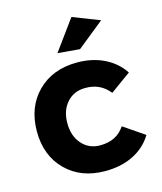

<svg xmlns="http://www.w3.org/2000/svg" viewBox="-115 -849 792 939"><g transform="rotate(-15 281.5 -379.5)"><path d="M335.9 -765.1 472.2 -711.9 335.9 -602.1 224.1 -611.8ZM433.1 -355Q386.2 -413.6 310.1 -412.1Q253.4 -412.1 217.8 -372.3Q182.1 -332.5 182.1 -268.1Q182.1 -203.1 217.8 -162.6Q253.4 -122.1 310.1 -122.1Q394.5 -122.1 435.1 -185.1L541 -112.8Q506.8 -56.2 445.3 -25.1Q383.8 5.9 301.8 5.9Q179.2 5.9 103.5 -69.6Q27.8 -145 27.8 -267.1Q27.8 -390.6 104 -466.8Q180.2 -543 304.2 -543Q380.9 -543 440.9 -513.7Q501 -484.4 537.1 -430.2Z"/></g></svg>

Font: Montserrat arm SemiBold
Style: Regular
Weight: 600
Designer: Julieta Ulanovsky
Foundry: Julieta Ulanovsky
Version: Version 6.000;PS 006.000;hotconv 1.0.88;makeotf.lib2.5.64775